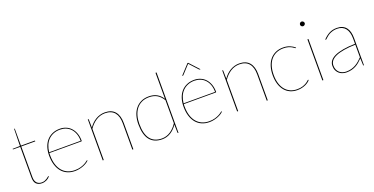

<svg xmlns="http://www.w3.org/2000/svg" viewBox="-25 -1431 4189 2151"><g transform="rotate(-20 2069.0 -356.0)"><path d="M211.5 8Q168.5 8 144 -15.5Q119.5 -39 119.5 -93V-459H38.5Q31.5 -459 31.5 -464V-467L119.5 -469L123.5 -666Q123.5 -668.5 124.8 -670.8Q126 -673 128.5 -673H131.5V-469H298.5V-459H131.5V-93Q131.5 -68 137.8 -50.8Q144 -33.5 155 -22.8Q166 -12 180.5 -7Q195 -2 211.5 -2Q232.5 -2 248.2 -8.5Q264 -15 275 -22.5Q286 -30 292.8 -36.5Q299.5 -43 302.5 -43Q304.5 -43 306.5 -41L308.5 -39Q301 -29 290.2 -20.2Q279.5 -11.5 266.8 -5.2Q254 1 239.8 4.5Q225.5 8 211.5 8Z M603.5 -498Q642 -498 676 -484.2Q710 -470.5 735.2 -443.5Q760.5 -416.5 775 -377.2Q789.5 -338 789.5 -287Q789.5 -284.5 787.8 -283.2Q786 -282 783.5 -282H402.5Q401.5 -275 401.5 -268.5Q401.5 -262 401.5 -255Q401.5 -194 416 -147.2Q430.5 -100.5 457.2 -68.8Q484 -37 521.8 -20.5Q559.5 -4 605.5 -4Q646.5 -4 676.5 -13Q706.5 -22 726.5 -33Q746.5 -44 757 -53Q767.5 -62 769.5 -62Q771.5 -62 773.5 -60L775.5 -58Q767 -47.5 750.2 -36.2Q733.5 -25 710.8 -15.5Q688 -6 661 0Q634 6 605.5 6Q555 6 515 -11.8Q475 -29.5 447.2 -63Q419.5 -96.5 404.5 -145Q389.5 -193.5 389.5 -255Q389.5 -309 404 -353.8Q418.5 -398.5 446 -430.5Q473.5 -462.5 513.2 -480.2Q553 -498 603.5 -498ZM603.5 -488Q559.5 -488 524.2 -473.8Q489 -459.5 463.5 -433.8Q438 -408 422.8 -371.5Q407.5 -335 403 -291H778.5Q778.5 -338.5 765 -375.2Q751.5 -412 727.8 -437Q704 -462 672 -475Q640 -488 603.5 -488Z M936 0V-490H939Q946 -490 946 -482L947.5 -387.5Q964.5 -412.5 985.8 -433Q1007 -453.5 1031.5 -468Q1056 -482.5 1083 -490.2Q1110 -498 1139 -498Q1220.5 -498 1260.8 -449.5Q1301 -401 1301 -314V0H1289V-314Q1289 -355 1280 -387.2Q1271 -419.5 1252.2 -442Q1233.5 -464.5 1205.2 -476.2Q1177 -488 1139 -488Q1081.5 -488 1033 -457.2Q984.5 -426.5 948 -372.5V0Z M1836 0Q1829 0 1829 -8L1827 -102.5Q1794 -52.5 1747.2 -23.2Q1700.5 6 1645 6Q1549.5 6 1499.2 -55.2Q1449 -116.5 1449 -244Q1449 -297 1462.5 -343.5Q1476 -390 1503 -424.2Q1530 -458.5 1570.2 -478.2Q1610.5 -498 1664 -498Q1718 -498 1758.5 -476.5Q1799 -455 1827 -410V-720H1839V0ZM1645 -4Q1699.5 -4 1746.2 -34.5Q1793 -65 1827 -118.5V-394Q1794.5 -445.5 1755 -466.8Q1715.5 -488 1664 -488Q1612.5 -488 1574.5 -469.2Q1536.5 -450.5 1511.2 -417.5Q1486 -384.5 1473.5 -340Q1461 -295.5 1461 -244Q1461 -122 1507.8 -63Q1554.5 -4 1645 -4Z M1992 0ZM2206 -498Q2244.5 -498 2278.5 -484.2Q2312.5 -470.5 2337.8 -443.5Q2363 -416.5 2377.5 -377.2Q2392 -338 2392 -287Q2392 -284.5 2390.2 -283.2Q2388.5 -282 2386 -282H2005Q2004 -275 2004 -268.5Q2004 -262 2004 -255Q2004 -194 2018.5 -147.2Q2033 -100.5 2059.8 -68.8Q2086.5 -37 2124.2 -20.5Q2162 -4 2208 -4Q2249 -4 2279 -13Q2309 -22 2329 -33Q2349 -44 2359.5 -53Q2370 -62 2372 -62Q2374 -62 2376 -60L2378 -58Q2369.5 -47.5 2352.8 -36.2Q2336 -25 2313.2 -15.5Q2290.5 -6 2263.5 0Q2236.5 6 2208 6Q2157.5 6 2117.5 -11.8Q2077.5 -29.5 2049.8 -63Q2022 -96.5 2007 -145Q1992 -193.5 1992 -255Q1992 -309 2006.5 -353.8Q2021 -398.5 2048.5 -430.5Q2076 -462.5 2115.8 -480.2Q2155.5 -498 2206 -498ZM2206 -488Q2162 -488 2126.8 -473.8Q2091.5 -459.5 2066 -433.8Q2040.5 -408 2025.2 -371.5Q2010 -335 2005.5 -291H2381Q2381 -338.5 2367.5 -375.2Q2354 -412 2330.2 -437Q2306.5 -462 2274.5 -475Q2242.5 -488 2206 -488ZM2315 -585H2306Q2302 -585 2298 -589L2208 -687L2205 -690L2202 -687L2112 -589Q2110.5 -587.5 2108.5 -586.2Q2106.5 -585 2104 -585H2095L2201 -700H2209Z M2538.5 0V-490H2541.5Q2548.5 -490 2548.5 -482L2550 -387.5Q2567 -412.5 2588.2 -433Q2609.5 -453.5 2634 -468Q2658.5 -482.5 2685.5 -490.2Q2712.5 -498 2741.5 -498Q2823 -498 2863.2 -449.5Q2903.5 -401 2903.5 -314V0H2891.5V-314Q2891.5 -355 2882.5 -387.2Q2873.5 -419.5 2854.8 -442Q2836 -464.5 2807.8 -476.2Q2779.5 -488 2741.5 -488Q2684 -488 2635.5 -457.2Q2587 -426.5 2550.5 -372.5V0Z M3401 -444Q3399 -442 3397 -442Q3394 -442 3385.8 -449.2Q3377.5 -456.5 3361.8 -465Q3346 -473.5 3322.2 -480.8Q3298.5 -488 3265 -488Q3217.5 -488 3180 -471Q3142.5 -454 3116.5 -422.5Q3090.5 -391 3076.8 -346Q3063 -301 3063 -245Q3063 -187 3076.8 -142.2Q3090.5 -97.5 3116 -66.8Q3141.5 -36 3177.2 -20Q3213 -4 3257 -4Q3296 -4 3323 -13Q3350 -22 3367.5 -33Q3385 -44 3394 -53Q3403 -62 3406 -62Q3408 -62 3410 -60L3412 -58Q3404.5 -47 3390 -35.8Q3375.5 -24.5 3355.5 -15.2Q3335.5 -6 3310.5 0Q3285.5 6 3257 6Q3209.5 6 3171.5 -11Q3133.5 -28 3106.8 -60.2Q3080 -92.5 3065.5 -139Q3051 -185.5 3051 -245Q3051 -302 3065.5 -348.8Q3080 -395.5 3107.5 -428.5Q3135 -461.5 3174.8 -479.8Q3214.5 -498 3265 -498Q3309.5 -498 3344.2 -483.8Q3379 -469.5 3404 -447Z M3566.5 -490V0H3554.5V-490ZM3588.5 -672Q3588.5 -661.5 3579.8 -653.2Q3571 -645 3560.5 -645Q3549 -645 3540.8 -653.2Q3532.5 -661.5 3532.5 -672Q3532.5 -683.5 3540.8 -691.8Q3549 -700 3560.5 -700Q3571 -700 3579.8 -691.8Q3588.5 -683.5 3588.5 -672Z M4048.5 0Q4041.5 0 4041.5 -8L4038.5 -87.5Q4017.5 -65.5 3996.5 -47.8Q3975.5 -30 3952 -17.8Q3928.5 -5.5 3901.5 1.2Q3874.5 8 3841.5 8Q3819.5 8 3797 1.2Q3774.5 -5.5 3756.5 -20.2Q3738.5 -35 3727 -58.2Q3715.5 -81.5 3715.5 -115Q3715.5 -148 3735 -174.2Q3754.5 -200.5 3794.2 -219Q3834 -237.5 3894.8 -248.2Q3955.5 -259 4038.5 -261V-324Q4038.5 -362.5 4030 -393Q4021.5 -423.5 4005 -444.5Q3988.5 -465.5 3963.5 -476.8Q3938.5 -488 3905.5 -488Q3879.5 -488 3858.5 -482.5Q3837.5 -477 3821 -469Q3804.5 -461 3792.2 -451.5Q3780 -442 3771 -434Q3762 -426 3756.5 -420.5Q3751 -415 3748.5 -415Q3746.5 -415 3743.5 -418L3741.5 -420Q3777.5 -458 3816 -478Q3854.5 -498 3905.5 -498Q3943 -498 3970.2 -486Q3997.5 -474 4015.5 -451.5Q4033.5 -429 4042 -396.8Q4050.5 -364.5 4050.5 -324V0ZM3841.5 -2Q3876 -2 3904 -10Q3932 -18 3955.5 -31.5Q3979 -45 3999.2 -62.8Q4019.5 -80.5 4038.5 -100V-251Q3881 -246 3804.2 -211.8Q3727.5 -177.5 3727.5 -115Q3727.5 -85.5 3737.2 -64.2Q3747 -43 3763 -29.2Q3779 -15.5 3799.5 -8.8Q3820 -2 3841.5 -2Z"/></g></svg>

Font: Lato Hairline
Style: Regular
Weight: 100
Designer: Lukasz Dziedzic
Foundry: tyPoland Lukasz Dziedzic
Version: Version 2.007; 2014-02-27